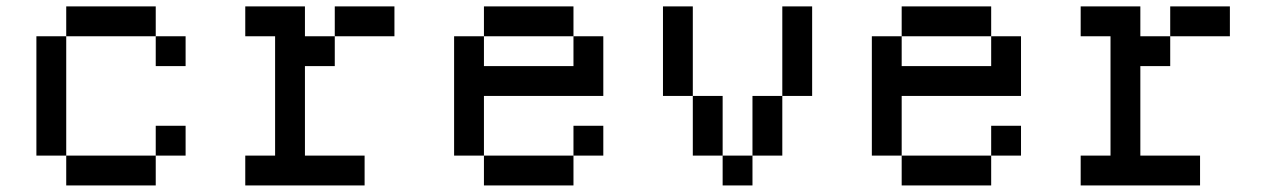

<svg xmlns="http://www.w3.org/2000/svg" viewBox="-20 -565 3858 585"><path d="M181.8 -545.5V-454.5H454.5V-545.5ZM90.9 -454.5V-90.9H181.8V-454.5ZM181.8 -90.9V0H454.5V-90.9ZM454.5 -454.5V-363.6H545.5V-454.5ZM454.5 -181.8V-90.9H545.5V-181.8Z M909.1 -545.5H727.3V-454.5H818.2V-90.9H727.3V0H1090.9V-90.9H909.1V-363.6H1000V-454.5H909.1ZM1181.8 -545.5H1000V-454.5H1181.8Z M1454.5 -545.5V-454.5H1727.3V-545.5ZM1363.6 -454.5V-90.9H1454.5V-272.7H1818.2V-454.5H1727.3V-363.6H1454.5V-454.5ZM1454.5 -90.9V0H1727.3V-90.9ZM1727.3 -181.8V-90.9H1818.2V-181.8Z M2000 -545.5V-272.7H2090.9V-545.5ZM2363.6 -545.5V-272.7H2454.5V-545.5ZM2181.8 -90.9V-272.7H2090.9V-90.9ZM2181.8 -90.9V0H2272.7V-90.9ZM2272.7 -272.7V-90.9H2363.6V-272.7Z M2727.3 -545.5V-454.5H3000V-545.5ZM2636.4 -454.5V-90.9H2727.3V-272.7H3090.9V-454.5H3000V-363.6H2727.3V-454.5ZM2727.3 -90.9V0H3000V-90.9ZM3000 -181.8V-90.9H3090.9V-181.8Z M3454.5 -545.5H3272.7V-454.5H3363.6V-90.9H3272.7V0H3636.4V-90.9H3454.5V-363.6H3545.5V-454.5H3454.5ZM3727.3 -545.5H3545.5V-454.5H3727.3Z"/></svg>

Font: Departure Mono
Style: Regular
Weight: 400
Monospace: yes
Designer: Helena Zhang
Version: Version 1.500;Glyphs 3.3.1 (3343)